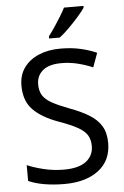

<svg xmlns="http://www.w3.org/2000/svg" viewBox="-62 -988 673 1042"><g transform="rotate(-5 274.5 -467.0)"><path d="M502 -191Q502 -96 433 -43Q364 10 247 10Q187 10 136 1Q85 -8 51 -24V-110Q87 -94 140.5 -81Q194 -68 251 -68Q331 -68 371.5 -99Q412 -130 412 -183Q412 -218 397 -242Q382 -266 345.5 -286.5Q309 -307 244 -330Q153 -363 106.5 -411Q60 -459 60 -542Q60 -599 89 -639.5Q118 -680 169.5 -702Q221 -724 288 -724Q347 -724 396 -713Q445 -702 485 -684L457 -607Q420 -623 376.5 -634Q333 -645 286 -645Q219 -645 185 -616.5Q151 -588 151 -541Q151 -505 166 -481Q181 -457 215 -438Q249 -419 307 -397Q370 -374 413.5 -347.5Q457 -321 479.5 -284Q502 -247 502 -191ZM433 -934Q421 -916 396 -887.5Q371 -859 342.5 -830.5Q314 -802 290 -784H232V-796Q247 -815 264.5 -841Q282 -867 299 -894.5Q316 -922 327 -944H433Z"/></g></svg>

Font: Noto Sans Chorasmian
Style: Regular
Weight: 400
Designer: Federico Parra Barrios
Foundry: Google LLC
Version: Version 1.004; ttfautohint (v1.8.4.7-5d5b)